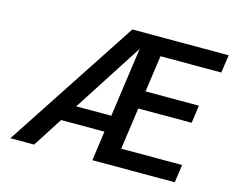

<svg xmlns="http://www.w3.org/2000/svg" viewBox="-98 -842 1196 984"><g transform="rotate(15 500.0 -350.0)"><path d="M986.8 -605H664.1L636.7 -411.1H919.9L906.7 -316.9H623.5L592.3 -95.2H915.5L901.9 0H464.8L486.8 -157.2H256.8L155.8 0H29.8L489.3 -700.2H1000.5ZM551.3 -613.8 313.5 -245.1H499.5Z"/></g></svg>

Font: Fivo Sans Med
Style: Regular
Weight: 450
Designer: Alexander Slobzheninov
Foundry: Alexander Slobzheninov
Version: 1.0